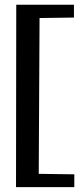

<svg xmlns="http://www.w3.org/2000/svg" viewBox="-20 -585 329 796"><path d="M47.4 -565.4H286.6V-512.2L144 -510.3L140.6 135.7L288.1 137.7V190.9H46.4Z"/></svg>

Font: Parastoo Print
Style: Print-Bold
Weight: 700
Foundry: Saber Rastikerdar (saber.rastikerdar@gmail.com)
Version: Version 1.0.0-alpha3